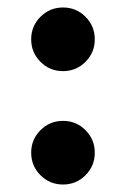

<svg xmlns="http://www.w3.org/2000/svg" viewBox="-20 -504 333 508"><path d="M146.7 -15.8Q111.7 -15.8 87.1 -40.4Q62.5 -65 62.5 -100Q62.5 -135 87.1 -159.6Q111.7 -184.2 146.7 -184.2Q181.7 -184.2 206.2 -159.6Q230.8 -135 230.8 -100Q230.8 -65 206.2 -40.4Q181.7 -15.8 146.7 -15.8ZM146.7 -315.8Q111.7 -315.8 87.1 -340.4Q62.5 -365 62.5 -400Q62.5 -435 87.1 -459.6Q111.7 -484.2 146.7 -484.2Q181.7 -484.2 206.2 -459.6Q230.8 -435 230.8 -400Q230.8 -365 206.2 -340.4Q181.7 -315.8 146.7 -315.8Z"/></svg>

Font: Funnel Sans
Style: Bold
Weight: 700
Designer: NORD ID, Kristian Moeller
Foundry: Dicotype
Version: Version 1.000